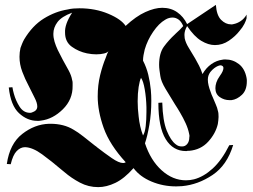

<svg xmlns="http://www.w3.org/2000/svg" viewBox="-20 -752 1040 788"><path d="M496 -646Q538 -685 576.5 -702.5Q615 -720 646 -720Q681 -720 707 -702Q733 -684 748 -653L866 -732Q869 -689 887.5 -670.5Q906 -652 928 -652H933Q936 -652 938 -653Q954 -656 968.5 -666Q983 -676 992 -692V-677Q990 -668 983 -654Q976 -640 963 -625Q946 -603 919.5 -585Q893 -567 862 -567Q835 -567 806 -584.5Q777 -602 748 -645Q742 -635 739.5 -626Q737 -617 737 -609Q737 -605 737.5 -601.5Q738 -598 738 -595Q742 -576 754.5 -556Q767 -536 781 -512Q789 -498 797 -482.5Q805 -467 811 -448Q826 -474 847.5 -489Q869 -504 893 -507Q896 -508 899 -508H905Q936 -508 960.5 -489Q985 -470 992 -432Q993 -428 993 -424V-418Q993 -382 973 -363Q953 -344 930 -341H922Q900 -341 882 -353.5Q864 -366 864 -390Q864 -401 868 -413.5Q872 -426 882 -440Q890 -451 893.5 -459Q897 -467 897 -473Q897 -478 894 -480.5Q891 -483 886 -484Q881 -484 874 -481Q867 -478 859 -472Q855 -469 851 -465Q847 -461 843 -456Q838 -449 835.5 -441.5Q833 -434 833 -425Q833 -414 836 -401.5Q839 -389 844 -376Q846 -370 848.5 -363.5Q851 -357 854 -351Q860 -336 866 -322.5Q872 -309 874 -298Q876 -292 876.5 -285.5Q877 -279 877 -272Q877 -265 876 -258Q875 -251 874 -243Q865 -204 834.5 -170.5Q804 -137 756 -133H750Q748 -132 746 -132H743Q690 -132 660 -181Q630 -230 630 -330L646 -331Q648 -256 664.5 -215.5Q681 -175 701 -160Q707 -155 713 -153Q719 -151 725 -151Q739 -150 748 -160.5Q757 -171 757 -189Q758 -193 757.5 -196.5Q757 -200 756 -204Q752 -224 742 -246Q732 -268 719 -290Q714 -299 708.5 -307.5Q703 -316 698 -324Q677 -358 659 -388Q641 -418 638 -440Q636 -453 634.5 -464.5Q633 -476 633 -486Q633 -534 653 -561Q673 -588 698 -611L702 -615Q710 -622 717.5 -629.5Q725 -637 732 -645Q724 -664 712.5 -672Q701 -680 688 -680Q681 -680 673.5 -678Q666 -676 658 -671Q632 -656 608.5 -621.5Q585 -587 574 -549Q571 -537 569 -525.5Q567 -514 567 -503Q581 -476 588.5 -445.5Q596 -415 599 -383Q600 -372 600.5 -360.5Q601 -349 601 -338Q601 -286 593 -239.5Q585 -193 575 -164Q598 -94 643.5 -53Q689 -12 743 -12Q751 -12 759.5 -13Q768 -14 776 -16Q815 -26 852.5 -60Q890 -94 921 -156L937 -157Q912 -74 852.5 -34Q793 6 727 12Q721 12 715 12.5Q709 13 703 13Q649 13 601.5 -7Q554 -27 528 -62Q490 -19 453.5 -1.5Q417 16 383 16Q343 16 308 -2.5Q273 -21 244 -46Q241 -48 238.5 -50.5Q236 -53 233 -55Q192 -90 153 -118.5Q114 -147 83 -148Q64 -148 48.5 -132Q33 -116 24 -78L8 -79Q20 -162 71 -202Q122 -242 181 -244H188Q214 -244 238 -238Q262 -232 283 -219Q299 -210 322 -192Q345 -174 370 -154Q372 -153 374.5 -151Q377 -149 379 -147Q410 -123 439 -103Q468 -83 485 -83Q489 -83 491.5 -84Q494 -85 496 -86Q430 -158 405.5 -227Q381 -296 381 -356Q381 -403 391 -443.5Q401 -484 414 -515Q416 -522 419 -529Q422 -536 425 -542Q421 -536 407 -532.5Q393 -529 375 -529Q366 -529 356.5 -530Q347 -531 337 -533Q303 -540 275 -560Q247 -580 247 -618Q246 -635 253 -655Q260 -675 276 -700Q233 -684 216 -661.5Q199 -639 199 -613Q199 -597 204 -580.5Q209 -564 217 -547Q222 -537 227.5 -526.5Q233 -516 238 -506Q251 -483 262 -462.5Q273 -442 276 -424Q278 -418 278 -412V-400Q279 -344 238 -303.5Q197 -263 148 -257Q144 -256 140 -256H133Q92 -256 58 -287.5Q24 -319 16 -393L31 -394Q32 -387 33.5 -380.5Q35 -374 37 -367Q45 -338 60.5 -314Q76 -290 101 -289H105Q108 -289 110 -290Q122 -294 127.5 -300Q133 -306 133 -315Q133 -330 121.5 -352Q110 -374 97 -401Q83 -427 71.5 -457.5Q60 -488 60 -519Q60 -528 61 -537Q62 -546 64 -555Q67 -563 70.5 -572Q74 -581 79 -590Q113 -647 160 -676Q207 -705 257 -713Q269 -716 281.5 -717Q294 -718 306 -718Q371 -718 424.5 -695.5Q478 -673 496 -645ZM559 -433Q553 -421 549 -395Q545 -369 545 -336Q545 -321 546 -305.5Q547 -290 549 -274Q551 -254 555.5 -234Q560 -214 567 -196Q575 -208 578 -234.5Q581 -261 581 -292V-312Q580 -351 574 -385.5Q568 -420 559 -432Z"/></svg>

Font: Fette UNZ Fraktur
Style: Regular
Weight: 900
Foundry: UNZ1 Extensions by Catfonts.de
Version: Version 0.000 2012 initial release